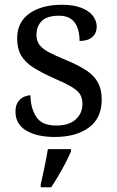

<svg xmlns="http://www.w3.org/2000/svg" viewBox="-20 -565 491 806"><path d="M210 10Q135 10 90 -17Q45 -44 45 -96Q45 -123 56 -138Q67 -153 81.5 -159Q96 -165 108 -165Q108 -113 131.5 -75.5Q155 -38 216 -38Q269 -38 297.5 -63.5Q326 -89 326 -129Q326 -154 315.5 -170Q305 -186 278.5 -201.5Q252 -217 203 -238Q152 -261 118.5 -282.5Q85 -304 68.5 -332.5Q52 -361 52 -404Q52 -472 103.5 -508.5Q155 -545 240 -545Q288 -545 320.5 -532.5Q353 -520 369.5 -499Q386 -478 386 -453Q386 -426 367.5 -409.5Q349 -393 314 -393Q314 -443 293 -471Q272 -499 228 -499Q177 -499 155 -476.5Q133 -454 133 -419Q133 -394 145.5 -377Q158 -360 185.5 -345.5Q213 -331 257 -313Q310 -291 343 -269Q376 -247 391.5 -218Q407 -189 407 -147Q407 -69 353 -29.5Q299 10 210 10ZM151 208Q159 175 167 136Q175 97 181 61H278V71Q269 92 255 119Q241 146 225 173Q209 200 195 221H151Z"/></svg>

Font: Noto Serif NP Hmong
Style: Regular
Weight: 400
Designer: Dalton Maag Ltd
Foundry: Dalton Maag Ltd
Version: Version 1.001